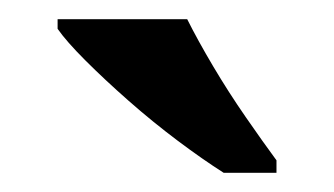

<svg xmlns="http://www.w3.org/2000/svg" viewBox="-20 -786 348 200"><path d="M213 -606Q191 -620 165 -639.5Q139 -659 114 -681Q89 -703 69 -723Q49 -743 40 -756V-766H175Q186 -744 202 -717Q218 -690 236 -664Q254 -638 268 -619V-606Z"/></svg>

Font: Noto Serif Hentaigana SemiBold
Style: Regular
Weight: 600
Designer: Kazuhiro Yamada
Foundry: nipponia
Version: Version 1.000; ttfautohint (v1.8.4.7-5d5b)